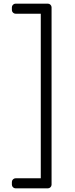

<svg xmlns="http://www.w3.org/2000/svg" viewBox="-20 -780 410 1050"><path d="M242 -760Q250 -760 256 -754Q262 -748 262 -740V230Q262 238 256 244Q250 250 242 250H65Q57 250 51 244Q45 238 45 230V215Q45 207 51 201Q57 195 65 195H203V-705H65Q57 -705 51 -711Q45 -717 45 -725V-740Q45 -748 51 -754Q57 -760 65 -760Z"/></svg>

Font: Solway Light
Style: Regular
Weight: 300
Designer: Mariya V. Pigoulevskaya
Foundry: The Northern Block Ltd.
Version: Version 1.000;hotconv 1.0.109;makeotfexe 2.5.65596